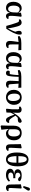

<svg xmlns="http://www.w3.org/2000/svg" viewBox="2662 -3484 1014 6379"><g transform="rotate(90 3169.5 -295.0)"><path d="M241 13Q185 13 139 -14Q93 -41 66.5 -96Q40 -151 40 -234Q40 -315 67.5 -377Q95 -439 142.5 -473.5Q190 -508 251 -508Q293 -508 321 -494Q349 -480 367 -455.5Q385 -431 394 -399H425L413 -335Q400 -371 381.5 -394.5Q363 -418 338.5 -429.5Q314 -441 283 -441Q247 -441 221 -417.5Q195 -394 181 -350Q167 -306 167 -244Q167 -179 181 -137.5Q195 -96 220 -77Q245 -58 279 -58Q310 -58 334 -76.5Q358 -95 373 -131.5Q388 -168 391 -219L399 -393L403 -485L513 -507L537 -488Q530 -439 524 -388Q518 -337 514 -290Q510 -243 508 -203Q506 -163 507 -135Q507 -100 518.5 -84.5Q530 -69 554 -69Q567 -69 576.5 -72.5Q586 -76 593 -79L610 -41Q597 -18 572 -2Q547 14 514 14Q487 14 464 1.5Q441 -11 426.5 -39.5Q412 -68 409 -115L402 -114Q393 -78 373 -49Q353 -20 321 -3.5Q289 13 241 13Z M841 4Q820 -83 795 -162Q770 -241 743 -322Q731 -361 720 -382Q709 -403 698 -411.5Q687 -420 672 -420Q661 -420 652.5 -417.5Q644 -415 637 -412L618 -452Q631 -467 648 -479.5Q665 -492 686 -499Q707 -506 730 -506Q760 -506 783.5 -492Q807 -478 826 -446Q845 -414 860 -358Q875 -303 887.5 -250Q900 -197 909 -145Q918 -93 924 -43H921L954 -110Q969 -137 982 -165Q995 -193 1007.5 -223.5Q1020 -254 1031 -287Q1042 -320 1053 -356V-245Q1036 -291 1025 -323Q1014 -355 1009.5 -379Q1005 -403 1005 -425Q1005 -466 1025 -487.5Q1045 -509 1078 -509Q1096 -509 1105.5 -505.5Q1115 -502 1123 -495Q1126 -484 1128 -471Q1130 -458 1130 -438Q1130 -391 1113 -336.5Q1096 -282 1068 -224.5Q1040 -167 1005.5 -108.5Q971 -50 935 4Z M1191 -382 1177 -434Q1200 -453 1230.5 -467Q1261 -481 1304.5 -488.5Q1348 -496 1410 -496H1642L1650 -396L1405 -407ZM1463 14Q1424 14 1397 0.5Q1370 -13 1355.5 -41Q1341 -69 1341 -113Q1341 -138 1343.5 -166.5Q1346 -195 1350.5 -232Q1355 -269 1362.5 -318.5Q1370 -368 1380 -435H1455L1457 -137Q1458 -99 1472.5 -83.5Q1487 -68 1514 -68Q1529 -68 1540.5 -71Q1552 -74 1561 -79L1578 -40Q1561 -17 1534 -1.5Q1507 14 1463 14Z M1914 13Q1858 13 1812 -14Q1766 -41 1739.5 -96Q1713 -151 1713 -234Q1713 -315 1740.5 -377Q1768 -439 1815.5 -473.5Q1863 -508 1924 -508Q1966 -508 1994 -494Q2022 -480 2040 -455.5Q2058 -431 2067 -399H2098L2086 -335Q2073 -371 2054.5 -394.5Q2036 -418 2011.5 -429.5Q1987 -441 1956 -441Q1920 -441 1894 -417.5Q1868 -394 1854 -350Q1840 -306 1840 -244Q1840 -179 1854 -137.5Q1868 -96 1893 -77Q1918 -58 1952 -58Q1983 -58 2007 -76.5Q2031 -95 2046 -131.5Q2061 -168 2064 -219L2072 -393L2076 -485L2186 -507L2210 -488Q2203 -439 2197 -388Q2191 -337 2187 -290Q2183 -243 2181 -203Q2179 -163 2180 -135Q2180 -100 2191.5 -84.5Q2203 -69 2227 -69Q2240 -69 2249.5 -72.5Q2259 -76 2266 -79L2283 -41Q2270 -18 2245 -2Q2220 14 2187 14Q2160 14 2137 1.5Q2114 -11 2099.5 -39.5Q2085 -68 2082 -115L2075 -114Q2066 -78 2046 -49Q2026 -20 1994 -3.5Q1962 13 1914 13Z M2407 14Q2369 14 2348 -5.5Q2327 -25 2327 -55Q2327 -72 2331.5 -84.5Q2336 -97 2344 -108Q2367 -109 2392 -110.5Q2417 -112 2442.5 -113Q2468 -114 2492 -114L2432 -65Q2438 -91 2443.5 -119Q2449 -147 2454.5 -179.5Q2460 -212 2464 -251Q2468 -290 2471.5 -339Q2475 -388 2478 -449H2533Q2533 -385 2530.5 -335Q2528 -285 2525.5 -246.5Q2523 -208 2519.5 -178.5Q2516 -149 2512.5 -126Q2509 -103 2506 -83Q2498 -34 2474 -10Q2450 14 2407 14ZM2317 -380 2303 -433Q2325 -451 2353.5 -465.5Q2382 -480 2424 -488Q2466 -496 2529 -496H2892L2900 -396L2719 -407H2494ZM2783 14Q2723 14 2693 -18Q2663 -50 2663 -114Q2663 -147 2664.5 -184Q2666 -221 2668 -262.5Q2670 -304 2673 -350Q2676 -396 2680 -446H2756L2778 -138Q2780 -100 2794 -84.5Q2808 -69 2835 -69Q2850 -69 2861.5 -72Q2873 -75 2882 -79L2899 -40Q2882 -18 2854.5 -2Q2827 14 2783 14Z M3210 14Q3142 14 3086.5 -16Q3031 -46 2998 -104Q2965 -162 2965 -245Q2965 -307 2984.5 -356Q3004 -405 3039 -439Q3074 -473 3120 -490.5Q3166 -508 3218 -508Q3287 -508 3342.5 -479Q3398 -450 3430.5 -393Q3463 -336 3463 -253Q3463 -191 3443 -141.5Q3423 -92 3388 -57.5Q3353 -23 3307 -4.5Q3261 14 3210 14ZM3220 -45Q3258 -45 3284.5 -66Q3311 -87 3324 -127Q3337 -167 3337 -223Q3337 -301 3319.5 -351Q3302 -401 3272.5 -425.5Q3243 -450 3206 -450Q3169 -450 3143 -429Q3117 -408 3104 -367.5Q3091 -327 3091 -269Q3091 -192 3108 -142.5Q3125 -93 3154.5 -69Q3184 -45 3220 -45Z M3611 13 3592 -5 3611 -191 3612 -375Q3612 -400 3603 -412Q3594 -424 3573 -424Q3562 -424 3552 -421.5Q3542 -419 3534 -416L3516 -456Q3533 -477 3559 -491.5Q3585 -506 3622 -506Q3676 -506 3702.5 -477Q3729 -448 3728 -388Q3728 -344 3726.5 -293.5Q3725 -243 3723 -196L3725 -194Q3724 -162 3723 -127.5Q3722 -93 3721 -60.5Q3720 -28 3718 -1ZM3706 -104 3679 -180H3708L3743 -254Q3764 -294 3790.5 -331.5Q3817 -369 3844.5 -400Q3872 -431 3896 -450Q3926 -476 3955.5 -490.5Q3985 -505 4017 -509Q4035 -503 4047.5 -489.5Q4060 -476 4060 -451Q4060 -418 4034.5 -399.5Q4009 -381 3962 -380L3865 -377L3956 -426Q3926 -406 3899.5 -382.5Q3873 -359 3848.5 -331.5Q3824 -304 3800 -272L3790 -267Q3775 -240 3760.5 -213.5Q3746 -187 3732.5 -160Q3719 -133 3706 -104ZM3971 14Q3947 14 3926 2.5Q3905 -9 3884 -40.5Q3863 -72 3838.5 -130.5Q3814 -189 3782 -284L3814 -318Q3855 -244 3884.5 -198.5Q3914 -153 3935 -129.5Q3956 -106 3973 -98Q3990 -90 4006 -90Q4020 -90 4031 -92Q4042 -94 4050 -97L4067 -65Q4059 -45 4045 -27Q4031 -9 4013 2.5Q3995 14 3971 14Z M4148 175 4155 -44 4156 -240Q4156 -334 4186.5 -393Q4217 -452 4272 -480Q4327 -508 4400 -508Q4472 -508 4526.5 -479Q4581 -450 4611.5 -393.5Q4642 -337 4642 -253Q4642 -165 4611 -105.5Q4580 -46 4528.5 -16Q4477 14 4417 14Q4381 14 4352.5 2Q4324 -10 4303 -32.5Q4282 -55 4268 -87H4246L4251 -129Q4273 -104 4293.5 -88.5Q4314 -73 4336 -66Q4358 -59 4383 -59Q4426 -59 4455.5 -79.5Q4485 -100 4499.5 -143Q4514 -186 4514 -252Q4514 -317 4499.5 -361Q4485 -405 4458 -427.5Q4431 -450 4394 -450Q4358 -450 4331.5 -430.5Q4305 -411 4290.5 -371.5Q4276 -332 4275 -269L4274 -78L4266 -73L4290 168L4169 192Z M4885 14Q4849 14 4825 0Q4801 -14 4788.5 -42.5Q4776 -71 4775 -115L4769 -482L4889 -507L4908 -491Q4904 -420 4900.5 -360.5Q4897 -301 4895 -255Q4893 -209 4891.5 -177Q4890 -145 4890 -128Q4890 -95 4901.5 -82Q4913 -69 4934 -69Q4947 -69 4957 -72Q4967 -75 4975 -79L4993 -40Q4977 -19 4950 -2.5Q4923 14 4885 14Z M5277 14Q5325 14 5366.5 -7.5Q5408 -29 5439.5 -75Q5471 -121 5489 -195Q5507 -269 5507 -374Q5507 -471 5490.5 -539.5Q5474 -608 5443.5 -651Q5413 -694 5371.5 -714.5Q5330 -735 5279 -735Q5232 -735 5190 -713.5Q5148 -692 5116 -646Q5084 -600 5065.5 -526Q5047 -452 5047 -345Q5047 -249 5064 -180.5Q5081 -112 5112 -69.5Q5143 -27 5185 -6.5Q5227 14 5277 14ZM5282 -44Q5247 -44 5221.5 -76Q5196 -108 5181.5 -180Q5167 -252 5167 -373Q5167 -463 5174 -522Q5181 -581 5195 -615Q5209 -649 5229.5 -663Q5250 -677 5276 -677Q5309 -677 5334 -646Q5359 -615 5373.5 -545Q5388 -475 5388 -356Q5388 -264 5381 -203.5Q5374 -143 5360.5 -108Q5347 -73 5327.5 -58.5Q5308 -44 5282 -44ZM5128 -334H5429V-398H5128Z M5791 14Q5732 14 5685.5 -2Q5639 -18 5613 -48.5Q5587 -79 5587 -123Q5587 -165 5610 -194Q5633 -223 5675.5 -239Q5718 -255 5777 -257V-259Q5725 -260 5686 -273.5Q5647 -287 5625.5 -313Q5604 -339 5604 -376Q5604 -415 5627.5 -445Q5651 -475 5698 -491.5Q5745 -508 5814 -508Q5864 -508 5901 -500Q5938 -492 5963 -478Q5988 -464 6001 -446Q5999 -421 5985 -404.5Q5971 -388 5943 -388Q5927 -388 5913.5 -393Q5900 -398 5886 -409Q5872 -420 5854 -440L5816 -480L5889 -476L5916 -451Q5897 -456 5874.5 -459Q5852 -462 5825 -462Q5790 -462 5766 -452Q5742 -442 5730 -423.5Q5718 -405 5718 -379Q5718 -353 5731 -334.5Q5744 -316 5769.5 -306Q5795 -296 5833 -296Q5851 -296 5866.5 -296.5Q5882 -297 5901 -298V-226Q5881 -228 5867 -228.5Q5853 -229 5838 -229Q5806 -229 5782 -222.5Q5758 -216 5743 -204.5Q5728 -193 5720.5 -178Q5713 -163 5713 -144Q5713 -119 5725.5 -101Q5738 -83 5763.5 -72.5Q5789 -62 5827 -62Q5874 -62 5912 -77Q5950 -92 5984 -119L6015 -82Q5993 -56 5962 -34Q5931 -12 5888.5 1Q5846 14 5791 14Z M6221 14Q6185 14 6161 0Q6137 -14 6124.5 -42.5Q6112 -71 6111 -115L6105 -482L6225 -507L6244 -491Q6240 -420 6236.5 -360.5Q6233 -301 6231 -255Q6229 -209 6227.5 -177Q6226 -145 6226 -128Q6226 -95 6237.5 -82Q6249 -69 6270 -69Q6283 -69 6293 -72Q6303 -75 6311 -79L6329 -40Q6313 -19 6286 -2.5Q6259 14 6221 14ZM6160 -572 6205 -721Q6215 -754 6229 -768Q6243 -782 6263 -782Q6285 -782 6299.5 -769.5Q6314 -757 6314 -735Q6314 -718 6307 -704.5Q6300 -691 6286 -671L6207 -553Z"/></g></svg>

Font: Source Serif 4 SemiBold
Style: Regular
Weight: 600
Designer: Frank Grießhammer
Foundry: Adobe Systems Incorporated
Version: Version 4.004;hotconv 1.0.116;makeotfexe 2.5.65601